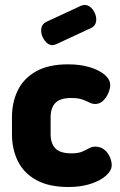

<svg xmlns="http://www.w3.org/2000/svg" viewBox="-20 -740 482 770"><path d="M255 10Q176 10 125.5 -18Q75 -46 51.5 -94Q28 -142 28 -202V-270Q28 -330 51.5 -378Q75 -426 125 -454Q175 -482 253 -482Q302 -482 340 -470.5Q378 -459 400 -440Q422 -421 422 -399Q422 -385 414.5 -367Q407 -349 393.5 -336Q380 -323 362 -323Q350 -323 338.5 -329Q327 -335 310 -341Q293 -347 266 -347Q221 -347 202 -327Q183 -307 183 -270V-202Q183 -165 202 -145Q221 -125 267 -125Q294 -125 310 -132Q326 -139 337.5 -145.5Q349 -152 362 -152Q383 -152 398 -140Q413 -128 420.5 -110.5Q428 -93 428 -78Q428 -56 405 -35.5Q382 -15 343 -2.5Q304 10 255 10ZM191 -559Q172 -559 158.5 -578.5Q145 -598 145 -617Q145 -642 165 -652L305 -717Q313 -720 319 -720Q339 -720 352.5 -701Q366 -682 366 -662Q366 -638 346 -628L206 -563Q202 -562 198.5 -560.5Q195 -559 191 -559Z"/></svg>

Font: Dosis ExtraLight ExtraBold
Style: Regular
Weight: 800
Version: Version 3.001; ttfautohint (v1.8.2)